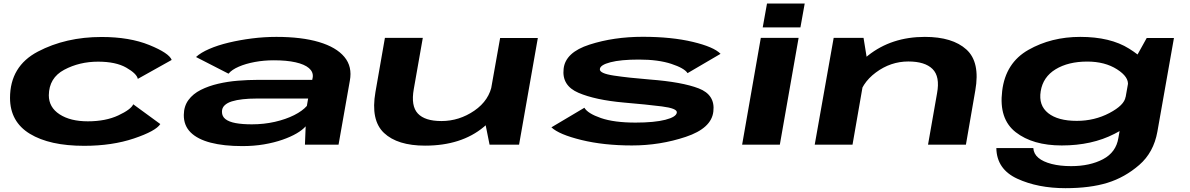

<svg xmlns="http://www.w3.org/2000/svg" viewBox="-20 -794 6530 1054"><path d="M442 6.5Q595.5 6.5 715.5 -34Q835.5 -74.5 860 -113L711.5 -221.5Q699 -193 629.5 -160.5Q560 -128 462 -128Q366 -128 307 -166.5Q248 -205 248 -271Q249 -366.5 332.5 -411Q416 -455.5 518.5 -455.5Q616 -455.5 673.5 -422.5Q731 -389.5 736.5 -361L922.5 -465Q908.5 -502.5 799.8 -546.8Q691 -591 537.5 -591Q341 -591 188 -510.8Q35 -430.5 35 -256Q35.5 -125.5 144 -59.5Q252.5 6.5 442 6.5Z M1310.5 8Q1374 8 1429.5 -1.5Q1485 -11 1530.2 -26.8Q1575.5 -42.5 1608 -61.5Q1640.5 -80.5 1658 -100.5L1654 0H1838.5L1900.5 -351Q1915 -428 1870.5 -481.5Q1826 -535 1731 -563.2Q1636 -591.5 1497 -591.5Q1430 -591.5 1363 -583Q1296 -574.5 1235.5 -560Q1175 -545.5 1128.5 -525.2Q1082 -505 1056 -481L1234.5 -389.5Q1252.5 -411.5 1290.8 -428Q1329 -444.5 1379 -453.8Q1429 -463 1483.5 -463Q1553.5 -463 1602.5 -452Q1651.5 -441 1675.8 -420.2Q1700 -399.5 1697 -371L1694 -355.5H1391.5Q1342 -355.5 1286 -351Q1230 -346.5 1177.5 -334.2Q1125 -322 1082.2 -300.5Q1039.5 -279 1014.5 -245Q989.5 -211 989 -163Q988.5 -105 1026.5 -67.2Q1064.5 -29.5 1136.5 -10.8Q1208.5 8 1310.5 8ZM1362.5 -111.5Q1310.5 -111.5 1273.8 -118.2Q1237 -125 1217.8 -140Q1198.5 -155 1198.5 -180Q1198 -201 1212.5 -215.2Q1227 -229.5 1252.8 -237.5Q1278.5 -245.5 1312.8 -249.2Q1347 -253 1386.5 -253H1671.5L1664.5 -212.5Q1640.5 -185 1594.8 -162Q1549 -139 1489 -125.2Q1429 -111.5 1362.5 -111.5Z M2667.5 0H2829.5L2932.5 -585.5H2725.5L2643 -122ZM2301 -586H2093L2041 -288.5Q2014 -134 2088 -64.2Q2162 5.5 2313.5 5.5Q2512.5 5.5 2635.8 -97.2Q2759 -200 2771.5 -272L2682 -334.5Q2667 -243.5 2584 -186.5Q2501 -129.5 2403 -129.5Q2312.5 -129.5 2273.8 -170.8Q2235 -212 2251.5 -305Z M3449 4.5Q3603.5 4.5 3744.8 -42.8Q3886 -90 3896 -182Q3907 -273.5 3815.5 -308.8Q3724 -344 3547.5 -357.5Q3429.5 -367 3350 -379Q3270.5 -391 3273 -414.5Q3274.5 -437.5 3331 -452.2Q3387.5 -467 3487.5 -467Q3593.5 -467 3665 -443.5Q3736.5 -420 3754.5 -392.5L3935.5 -498.5Q3899 -536.5 3782.8 -564.2Q3666.5 -592 3508.5 -592Q3349.5 -592 3216.5 -549.2Q3083.5 -506.5 3074 -416Q3063.5 -324 3155.8 -284.5Q3248 -245 3405 -231Q3529 -220.5 3613.5 -209.8Q3698 -199 3695.5 -176.5Q3693 -152 3632.5 -136.5Q3572 -121 3468.5 -121Q3351 -121 3278.8 -146Q3206.5 -171 3188 -202.5L3007 -95Q3049 -55.5 3171.8 -25.5Q3294.5 4.5 3449 4.5Z M4054 0H4261L4364 -586H4156.5ZM4190.5 -774.5 4167 -643.5H4374L4397.5 -774.5Z M4452.5 0H4660L4740.5 -462.5L4720.5 -586H4556.5ZM5074.5 0H5282.5L5334 -297.5Q5361.5 -453 5285.2 -522.2Q5209 -591.5 5057 -591.5Q4874 -591.5 4745.2 -489.2Q4616.5 -387 4603 -314L4691 -246Q4707 -336 4788.2 -396.2Q4869.5 -456.5 4966.5 -456.5Q5057.5 -456.5 5099.2 -415.2Q5141 -374 5124 -282Z M5829 239Q5964 239 6059.5 209.5Q6155 180 6234 111.5Q6313 43 6333.5 -71L6424.5 -585.5H6275L6189.5 -431.5L6119.5 -37Q6107 42 6035 80Q5963 118 5860 118Q5799.5 118 5752.8 106Q5706 94 5680.2 72.2Q5654.5 50.5 5652.5 19H5449.5Q5451.5 135 5564.5 187Q5677.5 239 5829 239ZM5808.5 4.5Q5974 4.5 6097.8 -59.2Q6221.5 -123 6228.5 -162.5L6159 -262Q6152 -216.5 6070.2 -173.5Q5988.5 -130.5 5891 -130.5Q5787.5 -130.5 5734 -173Q5680.5 -215.5 5693 -293Q5705.5 -371.5 5775 -413.8Q5844.5 -456 5948.5 -456Q6045.5 -456 6112 -413.5Q6178.5 -371 6171.5 -325.5L6274.5 -423Q6281 -462.5 6178.2 -527Q6075.5 -591.5 5910 -591.5Q5751 -591.5 5625.5 -520.2Q5500 -449 5481.5 -294.5Q5462.5 -141 5556 -68.2Q5649.5 4.5 5808.5 4.5Z"/></svg>

Font: Anybody ExtraExpanded
Style: Bold Italic
Weight: 700
Width: 8
Italic angle: -10°
Version: Version 1.113;gftools[0.9.25]